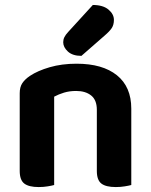

<svg xmlns="http://www.w3.org/2000/svg" viewBox="-20 -750 612 777"><path d="M511.3 -310.3V-214.9H371.9V-305.6Q371.9 -345.1 349 -363.5Q326.1 -381.9 288.2 -381.9Q261.4 -381.9 239.3 -375.2Q217.3 -368.5 199.2 -358.8V-214.9H59.8V-372.7Q59.8 -397.6 70.3 -413.4Q80.8 -429.2 101.1 -442.9Q132.4 -463.8 181.3 -478Q230.3 -492.2 289.6 -492.2Q395.1 -492.2 453.2 -445.4Q511.3 -398.6 511.3 -310.3ZM59.8 -262H199.2V-1.3Q190.3 1.3 173.3 4.1Q156.4 7 136.5 7Q97 7 78.4 -7.1Q59.8 -21.2 59.8 -58.1ZM371.9 -262H511.3V-1.3Q502.3 1.3 485.2 4.1Q468.1 7 448.6 7Q408.7 7 390.3 -7.1Q371.9 -21.2 371.9 -58.1ZM256.1 -620.9 355.7 -729.9Q397.5 -729.6 419.2 -711.1Q441 -692.7 441 -669.5Q441 -649.9 432.4 -636.6Q423.7 -623.3 403.1 -605.7L309.5 -523.9Q274 -523.9 254.9 -541.3Q235.8 -558.8 235.8 -579Q235.8 -590 240.5 -599.5Q245.1 -609 256.1 -620.9Z"/></svg>

Font: Baloo Tamma 2
Style: Regular
Weight: 400
Designer: Divya Kowshik, Shuchita Grover and Ek Type
Foundry: Ek Type
Version: Version 1.700